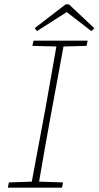

<svg xmlns="http://www.w3.org/2000/svg" viewBox="-20 -863 454 883"><path d="M16 0 21 -24 135 -28H150L270 -24L265 0ZM121 0 189 -364Q203 -442 216.5 -520Q230 -598 244 -676H277L210 -313Q196 -235 182 -156.5Q168 -78 155 0ZM129 -652 134 -676H383L378 -652L265 -649H250ZM297 -843 414 -733 400 -720 281 -812H294L150 -720L140 -734L282 -843Z"/></svg>

Font: Source Serif 4 ExtraLight
Style: Italic
Weight: 250
Italic angle: -12°
Designer: Frank Grießhammer
Foundry: Adobe Systems Incorporated
Version: Version 4.004;hotconv 1.0.116;makeotfexe 2.5.65601